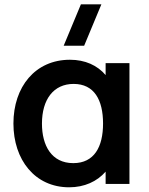

<svg xmlns="http://www.w3.org/2000/svg" viewBox="-20 -822 668 858"><path d="M289 15C357 15 414 -11 452 -55V0H558.5V-540H452V-486.5C415 -530 360.5 -555 292.5 -555C137.5 -555 40 -434 40 -270C40 -108 136 15 289 15ZM167.5 -269.5C167.5 -378 219.5 -447 309 -447C401 -447 440.5 -375.5 440.5 -270C440.5 -165.5 401 -93 307.5 -93C210 -93 167.5 -172 167.5 -269.5ZM264.5 -617.5H356L433 -802.5H341.5Z"/></svg>

Font: Eudonet
Style: Bold
Weight: 700
Designer: Mikhail Sharanda
Foundry: Mikhail Sharanda
Version: Version 4.503;Glyphs 3.1.2 (3151)